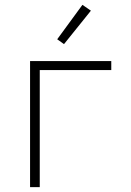

<svg xmlns="http://www.w3.org/2000/svg" viewBox="-20 -772 540 792"><path d="M104 0V-520H439V-483H144V0ZM244 -590 216 -610 320 -752 355 -728Z"/></svg>

Font: Iosevka Curly Extralight
Style: Regular
Weight: 200
Monospace: yes
Designer: Belleve Invis
Foundry: Belleve Invis
Version: Version 22.1.2; ttfautohint (v1.8.4)